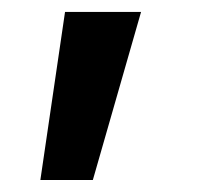

<svg xmlns="http://www.w3.org/2000/svg" viewBox="-20 -129 331 323"><path d="M47.9 173.8 89.4 -108.9H217.3L136.2 173.8Z"/></svg>

Font: Inter 20pt SemiBold
Style: Regular
Weight: 600
Version: Version 4.001;git-66647c0bb